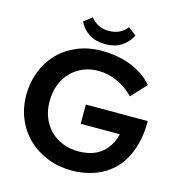

<svg xmlns="http://www.w3.org/2000/svg" viewBox="-126 -997 1051 1117"><g transform="rotate(15 399.0 -438.0)"><path d="M405.5 8.5Q446 8.5 487.6 0.6Q529.2 -7.2 568.6 -25.2Q608 -43.2 642.6 -72.7Q677.2 -102.2 703.1 -145.7Q729 -189.2 744.5 -248.1Q760 -307 760 -384H387V-268H673L630.2 -314.8Q624.7 -254.3 603.5 -214.5Q582.2 -174.8 552.4 -151.4Q522.5 -128 486.6 -118.6Q450.7 -109.3 415 -109.3Q365 -109.3 321.5 -126Q278 -142.8 246.3 -174Q214.5 -205.3 196.4 -249.4Q178.3 -293.5 178.3 -348.5Q178.3 -402.2 195 -446.7Q211.8 -491.2 242.4 -523.6Q273 -556 315.3 -574.1Q357.5 -592.2 407.7 -592.2Q436.7 -592.2 465.7 -585.9Q494.7 -579.5 522.6 -567Q550.5 -554.5 575.7 -536.5Q601 -518.5 622.2 -496L705.8 -586.5Q678 -620 641.8 -643.7Q605.5 -667.5 565 -682.1Q524.5 -696.7 482.1 -703.4Q439.7 -710 400.7 -710Q315 -710 247.9 -681.1Q180.7 -652.3 133.9 -602.9Q87 -553.5 62.4 -488.1Q37.7 -422.8 37.7 -349.5Q37.7 -270.5 65.9 -204.6Q94 -138.7 143.6 -91.5Q193.2 -44.2 260.4 -17.9Q327.5 8.5 405.5 8.5ZM404.8 -752.2Q459.5 -752.2 499.5 -776.7Q539.5 -801.2 561.8 -846.2L513.3 -884Q497.3 -861 469.6 -846.6Q442 -832.3 404.8 -832.3Q368 -832.3 341.5 -845.9Q315 -859.5 294.7 -884L246.2 -846.2Q267.5 -801.7 308.1 -777Q348.8 -752.2 404.8 -752.2Z"/></g></svg>

Font: Tilda Sans VF
Style: Regular
Weight: 400
Designer: ParaType Ltd
Foundry: ParaType Ltd
Version: Version 1.010